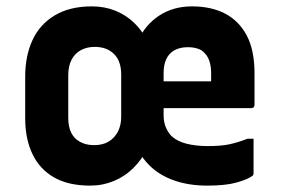

<svg xmlns="http://www.w3.org/2000/svg" viewBox="-20 -570 890 602"><path d="M268 -550Q308 -550 341.5 -536.5Q375 -523 400.5 -498.5Q426 -474 442 -441H412Q435 -492 479 -521Q523 -550 582 -550Q642 -550 685.5 -527.5Q729 -505 753.5 -459Q778 -413 778 -340V-241Q778 -237 775.5 -234Q773 -231 768 -231Q731 -231 695.5 -231Q660 -231 624.5 -231Q589 -231 553 -231Q517 -231 481 -231H443V-315Q464 -315 485 -315Q506 -315 526.5 -315Q547 -315 568 -315Q586 -315 605 -315Q624 -315 642 -315V-340Q642 -361 637 -377Q632 -393 622 -403Q614 -413 600 -417.5Q586 -422 569 -422Q544 -422 527 -412.5Q510 -403 501.5 -385Q493 -367 493 -341V-209Q493 -188 499.5 -172Q506 -156 517 -144Q535 -127 564.5 -119.5Q594 -112 631 -112Q673 -112 699 -117.5Q725 -123 756 -135H775Q775 -108 775 -80.5Q775 -53 775 -26Q775 -24 774 -21.5Q773 -19 769 -17Q755 -7 721 2.5Q687 12 630 12Q575 12 531 -2.5Q487 -17 457 -43.5Q427 -70 410 -106H442Q426 -71 399 -44Q372 -17 337 -2.5Q302 12 263 12Q194 12 149 -14Q104 -40 81.5 -87.5Q59 -135 59 -199V-330Q59 -395 82 -444.5Q105 -494 152 -522Q199 -550 268 -550ZM194 -200Q194 -186 196.5 -174Q199 -162 204 -152.5Q209 -143 216 -136Q227 -126 241.5 -120.5Q256 -115 276 -115Q302 -115 320.5 -126Q339 -137 349.5 -157Q360 -177 360 -204V-336Q360 -358 354 -374.5Q348 -391 337 -401Q326 -412 311 -417.5Q296 -423 277 -423Q253 -423 234 -413Q215 -403 204.5 -383Q194 -363 194 -334Z"/></svg>

Font: Recursive
Style: Bold
Weight: 700
Version: Version 1.085